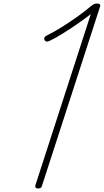

<svg xmlns="http://www.w3.org/2000/svg" viewBox="-20 -1055 589 1089"><path d="M195 14Q186 14 182 8.5Q178 3 181 -5L495 -975Q456 -945 414 -916Q372 -887 333 -863Q294 -839 261 -823Q251 -818 243.5 -819.5Q236 -821 232 -829Q229 -836 232 -842Q235 -848 244 -853Q283 -872 326.5 -899Q370 -926 414 -957Q458 -988 497 -1021Q504 -1027 509.5 -1030Q515 -1033 520 -1034Q525 -1035 530 -1035Q541 -1035 546 -1031Q551 -1027 547 -1016L218 -1Q216 7 211 10.5Q206 14 195 14Z"/></svg>

Font: Playwrite CO Thin
Style: Regular
Weight: 250
Version: Version 1.002